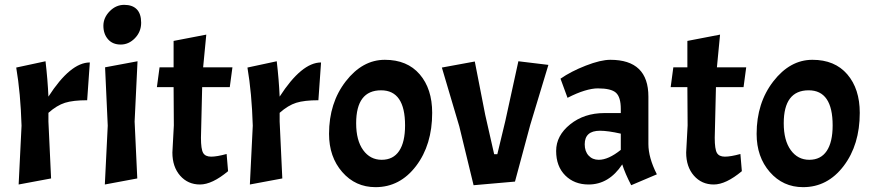

<svg xmlns="http://www.w3.org/2000/svg" viewBox="-20 -762 3599 793"><path d="M47 -483 168 -509Q177 -432 180 -363Q271 -504 351 -504L340 -348Q282 -348 248.5 -337.5Q215 -327 180 -296V-260L191 -25L57 0L69 -243Q65 -377 47 -483Z M548 -509 536 -260 547 -25 413 0 425 -243 414 -484ZM407 -655.5Q407 -689 433 -715.5Q459 -742 493 -742Q527 -742 545 -723.5Q563 -705 563 -668Q563 -631 537.5 -604.5Q512 -578 478.5 -578Q445 -578 426 -600Q407 -622 407 -655.5Z M697 -484V-593L832 -619L819 -484H940L929 -402H815L810 -193Q810 -146 819 -130.5Q828 -115 852 -115Q876 -115 916 -126L922 -55Q856 0 806 0Q756 0 724 -36.5Q692 -73 692 -132L698 -244L697 -402H628L639 -484Z M1002 -483 1123 -509Q1132 -432 1135 -363Q1226 -504 1306 -504L1295 -348Q1237 -348 1203.5 -337.5Q1170 -327 1135 -296V-260L1146 -25L1012 0L1024 -243Q1020 -377 1002 -483Z M1765 -296Q1765 -164 1698.5 -76.5Q1632 11 1531 11Q1448 11 1393.5 -51.5Q1339 -114 1339 -209Q1339 -337 1408 -426Q1477 -515 1569.5 -515Q1662 -515 1713.5 -455Q1765 -395 1765 -296ZM1653 -244Q1653 -389 1554 -389Q1451 -389 1451 -253Q1451 -182 1480 -142Q1509 -102 1556.5 -102Q1604 -102 1628.5 -138.5Q1653 -175 1653 -244Z M2021 -125H2034L2067 -262L2121 -509L2245 -494L2170 -246L2107 -12L1936 3L1877 -240L1805 -483L1941 -508L1984 -288Z M2476 -295H2544V-312Q2544 -361 2524 -379Q2504 -397 2449 -397Q2426 -397 2394.5 -387.5Q2363 -378 2324 -358L2295 -437Q2338 -467 2399.5 -491Q2461 -515 2501 -515Q2658 -515 2658 -363V-167Q2658 -111 2693 -42L2587 3Q2562 -45 2550 -83Q2495 0 2411 0Q2352 0 2314.5 -37.5Q2277 -75 2277 -138.5Q2277 -202 2335 -248.5Q2393 -295 2476 -295ZM2453 -102Q2493 -102 2544 -143V-210Q2491 -222 2458 -222Q2395 -222 2395 -166Q2395 -137 2411 -119.5Q2427 -102 2453 -102Z M2819 -484V-593L2954 -619L2941 -484H3062L3051 -402H2937L2932 -193Q2932 -146 2941 -130.5Q2950 -115 2974 -115Q2998 -115 3038 -126L3044 -55Q2978 0 2928 0Q2878 0 2846 -36.5Q2814 -73 2814 -132L2820 -244L2819 -402H2750L2761 -484Z M3531 -296Q3531 -164 3464.5 -76.5Q3398 11 3297 11Q3214 11 3159.5 -51.5Q3105 -114 3105 -209Q3105 -337 3174 -426Q3243 -515 3335.5 -515Q3428 -515 3479.5 -455Q3531 -395 3531 -296ZM3419 -244Q3419 -389 3320 -389Q3217 -389 3217 -253Q3217 -182 3246 -142Q3275 -102 3322.5 -102Q3370 -102 3394.5 -138.5Q3419 -175 3419 -244Z"/></svg>

Font: Acme
Style: Regular
Weight: 400
Designer: Juan Pablo del Peral
Foundry: Juan Pablo del Peral
Version: Version 1.002